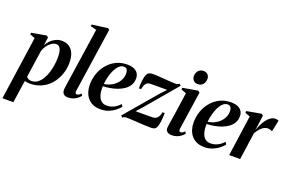

<svg xmlns="http://www.w3.org/2000/svg" viewBox="-133 -1290 3054 2016"><g transform="rotate(20 1394.0 -282.0)"><path d="M-9 253.5 93 -455.5 36.5 -476.5 39.5 -495.5 203.5 -524.5 222.5 -510 210 -418Q225.5 -449.5 250.8 -474Q276 -498.5 307.2 -512.8Q338.5 -527 372 -527Q419.5 -527 454 -505.2Q488.5 -483.5 506.8 -440.8Q525 -398 525 -335.5Q525 -284 511.5 -234Q498 -184 471.8 -139.8Q445.5 -95.5 407.2 -61.8Q369 -28 318.8 -8.5Q268.5 11 207.5 11Q193.5 11 178.5 8.8Q163.5 6.5 150 3.5L113 253.5ZM157.5 -47.5Q165 -36 178.8 -28.2Q192.5 -20.5 213.5 -20.5Q250.5 -20.5 279.2 -40.8Q308 -61 329.2 -95.2Q350.5 -129.5 364.5 -172.2Q378.5 -215 385.2 -260.8Q392 -306.5 392 -349.5Q392 -389.5 385.5 -417.2Q379 -445 365 -459.5Q351 -474 328 -474Q303 -474 277 -456Q251 -438 230.8 -410.2Q210.5 -382.5 201.5 -351.5Z M692 -81.5Q691 -64.5 696 -57.8Q701 -51 710 -51Q719 -51 730.5 -56.8Q742 -62.5 756.5 -78L768 -56Q753.5 -37.5 733.5 -22.2Q713.5 -7 688 2Q662.5 11 631.5 11Q613 11 598.5 4.8Q584 -1.5 575.8 -15.8Q567.5 -30 567.5 -53Q567.5 -57.5 568.5 -65.5Q569.5 -73.5 570.8 -83.2Q572 -93 573.5 -102.5L670.5 -758L603.5 -775L607.5 -794.5L782.5 -817L799 -804.5Z M1205 -93Q1190 -72 1160.2 -47.8Q1130.5 -23.5 1088.8 -6.2Q1047 11 995 11Q946 11 910 -5.5Q874 -22 850.5 -50.8Q827 -79.5 815.5 -116.5Q804 -153.5 804 -194Q804 -263 826.2 -323.5Q848.5 -384 888.5 -429.8Q928.5 -475.5 982.8 -501.5Q1037 -527.5 1101.5 -527.5Q1149 -527.5 1179.5 -514Q1210 -500.5 1224.8 -476.5Q1239.5 -452.5 1239.5 -421.5Q1239.5 -379 1220.8 -347Q1202 -315 1170.5 -292.5Q1139 -270 1099.8 -255.5Q1060.5 -241 1018.8 -234Q977 -227 938.5 -226Q936.5 -191 941 -159Q945.5 -127 957.8 -102Q970 -77 991.8 -62.5Q1013.5 -48 1045.5 -48Q1076 -48 1102.2 -57.2Q1128.5 -66.5 1150.5 -82.5Q1172.5 -98.5 1190.5 -118ZM1077.5 -494.5Q1049 -494.5 1025.5 -473Q1002 -451.5 984.2 -416Q966.5 -380.5 955.2 -337.2Q944 -294 940 -251Q968.5 -254.5 995.5 -265Q1022.5 -275.5 1045.8 -292.2Q1069 -309 1086.5 -330.8Q1104 -352.5 1113.8 -378.5Q1123.5 -404.5 1123 -433.5Q1123 -465.5 1111.2 -480Q1099.5 -494.5 1077.5 -494.5Z M1586 -420.5Q1573.5 -421 1554.5 -420.8Q1535.5 -420.5 1513.2 -420.5Q1491 -420.5 1469 -420.5Q1447 -420.5 1428.5 -420.2Q1410 -420 1398 -420Q1373 -419.5 1358.8 -406.8Q1344.5 -394 1337 -374.5Q1329.5 -355 1326.5 -334H1302.5Q1301 -350.5 1302 -377.5Q1303 -404.5 1307.5 -433.5Q1312 -462.5 1320.8 -485Q1329.5 -507.5 1343 -515.5Q1348.5 -518.5 1360.2 -522.2Q1372 -526 1390 -526Q1418 -526 1452.8 -523.8Q1487.5 -521.5 1523 -518.8Q1558.5 -516 1590.2 -513.8Q1622 -511.5 1643 -511.5Q1658.5 -511.5 1667.5 -514.5Q1676.5 -517.5 1686.5 -526.5L1705 -509.5L1402.5 -153L1351.5 -96.5Q1370 -96.5 1395.8 -96.5Q1421.5 -96.5 1449.2 -96.5Q1477 -96.5 1501.8 -96.8Q1526.5 -97 1543.5 -97.5Q1577 -98 1595.8 -121.5Q1614.5 -145 1621 -183H1645.5Q1645.5 -161.5 1644 -134.5Q1642.5 -107.5 1638.8 -81Q1635 -54.5 1628.2 -33.8Q1621.5 -13 1611.5 -3Q1604.5 4 1591 7.8Q1577.5 11.5 1553 11.5Q1524 11.5 1487 9.5Q1450 7.5 1412 5Q1374 2.5 1341.2 0.8Q1308.5 -1 1288.5 -1Q1272.5 -1 1262.5 2.5Q1252.5 6 1244 14.5L1224.5 -2.5L1534.5 -365.5Z M1791 11Q1771.5 11 1755.2 4.2Q1739 -2.5 1730.5 -17.8Q1722 -33 1725 -58Q1726.5 -67.5 1730.8 -95.5Q1735 -123.5 1741.2 -164.5Q1747.5 -205.5 1754.8 -254.2Q1762 -303 1769.5 -354.8Q1777 -406.5 1783.5 -455L1725.5 -476L1728.5 -495.5L1895.5 -524.5L1915.5 -509.5L1852.5 -83.5Q1850 -64.5 1855.5 -57.8Q1861 -51 1870 -51Q1880.5 -51 1890.8 -56.5Q1901 -62 1915.5 -77L1926.5 -54Q1915 -39 1896 -24Q1877 -9 1850.8 1Q1824.5 11 1791 11ZM1865 -587Q1834.5 -587 1817.2 -606.5Q1800 -626 1800 -652.5Q1800.5 -689 1821.2 -713.5Q1842 -738 1878 -738Q1912 -738 1928.5 -718Q1945 -698 1945 -673Q1945 -637 1924.2 -612Q1903.5 -587 1865 -587Z M2365 -93Q2350 -72 2320.2 -47.8Q2290.5 -23.5 2248.8 -6.2Q2207 11 2155 11Q2106 11 2070 -5.5Q2034 -22 2010.5 -50.8Q1987 -79.5 1975.5 -116.5Q1964 -153.5 1964 -194Q1964 -263 1986.2 -323.5Q2008.5 -384 2048.5 -429.8Q2088.5 -475.5 2142.8 -501.5Q2197 -527.5 2261.5 -527.5Q2309 -527.5 2339.5 -514Q2370 -500.5 2384.8 -476.5Q2399.5 -452.5 2399.5 -421.5Q2399.5 -379 2380.8 -347Q2362 -315 2330.5 -292.5Q2299 -270 2259.8 -255.5Q2220.5 -241 2178.8 -234Q2137 -227 2098.5 -226Q2096.5 -191 2101 -159Q2105.5 -127 2117.8 -102Q2130 -77 2151.8 -62.5Q2173.5 -48 2205.5 -48Q2236 -48 2262.2 -57.2Q2288.5 -66.5 2310.5 -82.5Q2332.5 -98.5 2350.5 -118ZM2237.5 -494.5Q2209 -494.5 2185.5 -473Q2162 -451.5 2144.2 -416Q2126.5 -380.5 2115.2 -337.2Q2104 -294 2100 -251Q2128.5 -254.5 2155.5 -265Q2182.5 -275.5 2205.8 -292.2Q2229 -309 2246.5 -330.8Q2264 -352.5 2273.8 -378.5Q2283.5 -404.5 2283 -433.5Q2283 -465.5 2271.2 -480Q2259.5 -494.5 2237.5 -494.5Z M2432.5 0 2496.5 -454.5 2440 -476 2443 -495.5 2604 -524.5 2623.5 -509.5 2612.5 -423 2600 -339.5Q2611.5 -372 2627.2 -404.8Q2643 -437.5 2663.2 -464.8Q2683.5 -492 2707.8 -508.2Q2732 -524.5 2759 -524.5Q2774 -524.5 2783 -522Q2792 -519.5 2796.5 -517L2769 -387Q2765.5 -391.5 2750.5 -396.8Q2735.5 -402 2718.5 -402Q2699.5 -402 2681.5 -393Q2663.5 -384 2648 -369.2Q2632.5 -354.5 2620 -337.8Q2607.5 -321 2598.5 -305.5L2555 0Z"/></g></svg>

Font: Merriweather 120pt SemiBold
Style: Italic
Weight: 600
Italic angle: -7.8°
Version: Version 2.101